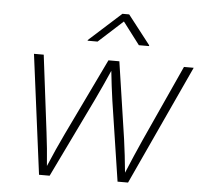

<svg xmlns="http://www.w3.org/2000/svg" viewBox="-53 -818 922 873"><g transform="rotate(5 407.5 -381.0)"><path d="M156.7 0 85.9 -545.9H130.4L173.8 -195.3Q178.2 -159.2 182.1 -122.1Q186 -85 189 -43Q206.5 -85 223.4 -122.3Q240.2 -159.7 257.3 -195.3L425.8 -545.9H475.6L527.8 -195.3Q532.7 -159.7 537.1 -122.3Q541.5 -85 545.4 -43.5Q562.5 -85 578.6 -122.1Q594.7 -159.2 610.8 -195.3L770.5 -545.9H814.9L563 0H515.1L459.5 -364.7Q454.6 -397.5 450.7 -430.7Q446.8 -463.9 442.9 -499.5Q412.6 -430.2 381.3 -364.7L205.1 0ZM369.1 -626.5H323.7L324.2 -629.9L470.7 -762.2H501.5L604.5 -629.9L603.5 -626.5H557.6L480.5 -728Z"/></g></svg>

Font: Inter Extra Light
Style: Italic
Weight: 200
Italic angle: -9.39999°
Designer: Rasmus Andersson
Foundry: rsms
Version: Version 4.000;git-3c8e0fc